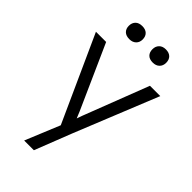

<svg xmlns="http://www.w3.org/2000/svg" viewBox="-291 -820 1131 1131"><g transform="rotate(45 274.5 -255.0)"><path d="M161 230 250 14 7 -522H92L271 -122Q275 -113 279 -102.5Q283 -92 288 -81Q291 -90 294 -98Q297 -106 300 -115L457 -522H543L332 0L242 230ZM372 -630Q344 -630 329.5 -644.5Q315 -659 315 -685Q315 -709 330 -724.5Q345 -740 372 -740Q399 -740 414 -725.5Q429 -711 429 -685Q429 -660 413.5 -645Q398 -630 372 -630ZM177 -630Q149 -630 134 -644.5Q119 -659 119 -684Q119 -709 134 -724Q149 -739 177 -739Q204 -739 219 -724.5Q234 -710 234 -684Q234 -660 218.5 -645Q203 -630 177 -630Z"/></g></svg>

Font: Lexend Deca Light
Style: Regular
Weight: 300
Designer: Bonnie Shaver-Troup, Thomas Jockin
Foundry: Lexend
Version: Version 1.008; ttfautohint (v1.8.4.7-5d5b)